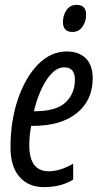

<svg xmlns="http://www.w3.org/2000/svg" viewBox="-20 -757 416 787"><path d="M333 -697Q333 -737 294 -737Q267 -737 252.5 -715.5Q238 -694 238 -667Q238 -626 277 -626Q303 -626 318 -647.5Q333 -669 333 -697ZM280 -21V-86Q226 -55 180 -55Q100 -55 100 -162Q100 -201 108 -241H115Q230 -241 295 -293.5Q360 -346 360 -436Q360 -490 331.5 -518Q303 -546 254 -546Q188 -546 136 -493Q84 -440 53.5 -350.5Q23 -261 23 -153Q23 -75 59.5 -32.5Q96 10 160 10Q231 10 280 -21ZM243 -481Q287 -481 287 -431Q287 -373 248.5 -337Q210 -301 122 -301H119Q138 -380 171.5 -430.5Q205 -481 243 -481Z"/></svg>

Font: Noto Sans Display Condensed
Style: Italic
Weight: 400
Width: 3
Designer: Monotype Design team
Foundry: Monotype Imaging Inc.
Version: 1.000